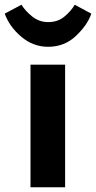

<svg xmlns="http://www.w3.org/2000/svg" viewBox="-63 -787 404 807"><path d="M65.2 0H210.7V-515.1H65.2ZM251.2 -767.1Q234.1 -738.5 206.5 -716.3Q179 -694.1 139.4 -694.1Q102.1 -694.1 73 -717.2Q43.9 -740.2 27.3 -767.1L-43.2 -729.7Q-23.2 -674.6 26.7 -632.4Q76.7 -590.3 139.2 -590.3Q208.3 -590.3 256.6 -636.4Q304.9 -682.4 320.8 -729.5Z"/></svg>

Font: Roboto Flex
Style: Regular
Weight: 400
Designer: Berlow after Robertson
Foundry: Google
Version: Version 3.200;gftools[0.9.32]